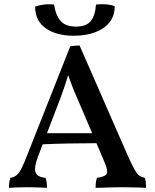

<svg xmlns="http://www.w3.org/2000/svg" viewBox="-20 -901 746 924"><path d="M363 -682 598 -145Q616 -106 627.5 -85Q639 -64 650.5 -56Q662 -48 677 -45Q681 -32 682 -21.5Q683 -11 683 3Q672 2 649.5 1.5Q627 1 603 0.5Q579 0 563 0Q551 0 533.5 0.5Q516 1 497.5 1.5Q479 2 464 2.5Q449 3 440 3Q440 -11 441.5 -23.5Q443 -36 447 -45Q487 -51 494 -65Q501 -79 482 -123L354 -423Q338 -459 327 -487.5Q316 -516 303 -554H313Q301 -515 290.5 -484.5Q280 -454 269 -424L163 -148Q143 -95 151 -72Q159 -49 199 -45Q203 -35 204.5 -23Q206 -11 206 3Q195 2 178 1.5Q161 1 143 0.5Q125 0 108 0Q83 0 60 1Q37 2 23 3Q23 -9 24.5 -21.5Q26 -34 30 -45Q48 -48 60 -58Q72 -68 83.5 -90.5Q95 -113 110 -152L318 -678Q329 -680 339 -681Q349 -682 363 -682ZM442 -260 453 -212Q386 -212 310.5 -210.5Q235 -209 171 -206L187 -260ZM335 -729Q251 -729 200 -765Q149 -801 149 -869Q167 -876 191.5 -879Q216 -882 240 -879Q249 -824 273 -798.5Q297 -773 345 -773Q394 -773 416 -798.5Q438 -824 442 -879Q464 -882 489.5 -880Q515 -878 532 -871Q532 -825 507 -793.5Q482 -762 437.5 -745.5Q393 -729 335 -729Z"/></svg>

Font: Vollkorn Medium
Style: Regular
Weight: 500
Designer: Friedrich Althausen
Foundry: Friedrich Althausen
Version: Version 5.000